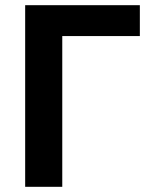

<svg xmlns="http://www.w3.org/2000/svg" viewBox="-20 -720 570 740"><path d="M77 -700H519V-581H220V0H77Z"/></svg>

Font: Golos UI VF
Style: Regular
Weight: 400
Designer: A.Korolkova, Vitaly Kuzmin
Foundry: ParaType Ltd
Version: Version 2.000